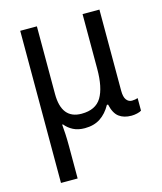

<svg xmlns="http://www.w3.org/2000/svg" viewBox="-115 -621 800 946"><g transform="rotate(-15 285.0 -148.0)"><path d="M78 240V-536H163V-191Q163 -63 265 -63Q337 -63 366.5 -112Q396 -161 396 -257V-536H482V-122Q482 -90 493 -75.5Q504 -61 521 -61Q529 -61 537.5 -62.5Q546 -64 551 -66V-2Q544 3 529 6.5Q514 10 500 10Q461 10 436.5 -8.5Q412 -27 402 -73H396Q374 -33 341.5 -11.5Q309 10 262 10Q228 10 203.5 -2.5Q179 -15 162 -36H158Q160 -15 161.5 13Q163 41 163 74V240Z"/></g></svg>

Font: Noto Sans SemiCondensed
Style: Regular
Weight: 400
Width: 4
Designer: Monotype Design Team
Foundry: Monotype Imaging Inc.
Version: Version 2.013; ttfautohint (v1.8.4.7-5d5b)